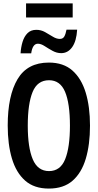

<svg xmlns="http://www.w3.org/2000/svg" viewBox="-20 -1091 570 1120"><path d="M265 9Q179 9 126.5 -37.5Q74 -84 49.5 -166.5Q25 -249 25 -359Q25 -533 82.5 -629.5Q140 -726 265 -726Q350 -726 402.5 -679.5Q455 -633 480 -550.5Q505 -468 505 -358Q505 -248 480.5 -165.5Q456 -83 403.5 -37Q351 9 265 9ZM266 -93Q332 -93 360 -162Q388 -231 388 -358Q388 -488 359.5 -555.5Q331 -623 266 -623Q198 -623 170 -554Q142 -485 142 -358Q142 -231 171 -162Q200 -93 266 -93ZM100 -780Q102 -815 111.5 -846.5Q121 -878 140.5 -897.5Q160 -917 192 -917Q219 -917 242.5 -904Q266 -891 287.5 -877.5Q309 -864 329 -864Q347 -864 355 -878Q363 -892 368 -918H430Q426 -851 401 -816Q376 -781 337 -781Q311 -781 286.5 -794.5Q262 -808 240.5 -822Q219 -836 201 -836Q170 -836 162 -780ZM132 -989V-1071H404V-989Z"/></svg>

Font: Noto Sans Mono Condensed SemiBold
Style: Regular
Weight: 600
Width: 3
Designer: Monotype Design Team
Foundry: Monotype Imaging Inc.
Version: Version 2.014